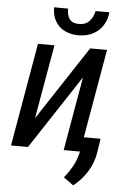

<svg xmlns="http://www.w3.org/2000/svg" viewBox="-60 -763 619 979"><g transform="rotate(5 249.5 -273.0)"><path d="M211.9 -626.5C223.1 -615.2 237.3 -606.4 253.4 -600.1C269.5 -593.8 287.6 -590.3 307.6 -589.8C328.1 -589.4 347.2 -591.8 365.2 -597.7C382.8 -603.5 398.4 -612.3 411.6 -623.5C424.8 -634.8 436 -648.9 444.3 -665.5C452.6 -681.6 457.5 -700.2 459.5 -720.7L388.7 -720.2C384.8 -699.2 376 -681.6 362.8 -668C349.6 -653.8 331.1 -647 308.1 -647.5C285.2 -647.9 269.5 -655.3 260.7 -668.9C251.5 -682.6 247.6 -699.7 248.5 -720.7L176.8 -721.2C176.3 -701.2 179.2 -683.6 185.5 -667.5C191.9 -651.4 200.7 -637.7 211.9 -626.5ZM385.3 -74.2 464.4 -528.3H377.9L128.9 -149.4L195.3 -528.3H110.8L19 0H106L354.5 -378.4L288.6 0H372.1C366.7 26.4 357.9 50.3 345.7 73.2C333.5 95.7 318.8 117.2 301.8 138.2L352.5 174.8C380.4 152.8 403.8 127 422.9 96.7C441.9 65.9 454.6 33.2 460 -2.4L471.2 -74.2Z"/></g></svg>

Font: Roboto Condensed
Style: Italic
Weight: 400
Designer: Google
Version: Version 1.000;PS 001.000;hotconv 1.0.88;makeotf.lib2.5.64775